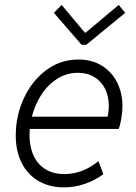

<svg xmlns="http://www.w3.org/2000/svg" viewBox="-20 -770 566 797"><path d="M45.4 -208Q45.4 -288.6 78.6 -361.1Q111.8 -433.6 171.1 -478.3Q230.5 -522.9 305.2 -522.9Q361.8 -522.9 403.3 -497.1Q444.8 -471.2 466.6 -427Q488.3 -382.8 488.3 -329.1Q488.3 -305.7 483.6 -278.1Q479 -250.5 473.1 -234.9H103.5Q102.5 -218.3 102.5 -209.5Q102.5 -160.6 119.4 -124Q136.2 -87.4 168.9 -67.4Q201.7 -47.4 247.6 -47.4Q322.8 -47.4 388.7 -101.1L409.2 -46.9Q375 -22 333.3 -7.1Q291.5 7.8 245.1 7.8Q185.1 7.8 139.9 -18.6Q94.7 -44.9 70.1 -93.5Q45.4 -142.1 45.4 -208ZM427.2 -285.6Q431.6 -309.1 431.6 -330.1Q431.6 -370.6 416 -401.9Q400.4 -433.1 371.3 -450.4Q342.3 -467.8 303.2 -467.8Q256.8 -467.8 217.8 -443.1Q178.7 -418.5 151.9 -377.2Q125 -335.9 112.3 -285.6ZM203.6 -716.8 235.8 -749.5 332 -634.8H335.9L472.7 -749.5L500 -716.8L337.9 -584H318.8Z"/></svg>

Font: Reddit Sans Vanilla Light
Style: Italic
Weight: 300
Italic angle: -11.25°
Designer: Stephen Hutchings
Version: Version 1.013